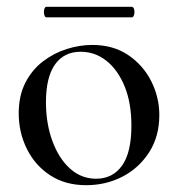

<svg xmlns="http://www.w3.org/2000/svg" viewBox="-20 -531 522 564"><path d="M233 13Q172 13 127.5 -16Q83 -45 59 -93.5Q35 -142 35 -198Q35 -250 54.5 -288Q74 -326 106 -350.5Q138 -375 176 -387Q214 -399 251 -399Q313 -399 357 -369Q401 -339 424.5 -292Q448 -245 448 -193Q448 -130 418 -83.5Q388 -37 339.5 -12Q291 13 233 13ZM262 -6Q311 -6 338.5 -44.5Q366 -83 366 -162Q366 -229 346 -277.5Q326 -326 292.5 -352.5Q259 -379 217 -379Q168 -379 141.5 -341.5Q115 -304 115 -231Q115 -168 134 -116.5Q153 -65 186 -35.5Q219 -6 262 -6ZM116 -480Q112 -480 110 -488Q108 -496 110 -503.5Q112 -511 116 -511H367Q372 -511 374 -503.5Q376 -496 374 -488Q372 -480 367 -480Z"/></svg>

Font: Cormorant Medium
Style: Regular
Weight: 500
Designer: Christian Thalmann (Catharsis Fonts)
Foundry: Catharsis Fonts
Version: Version 4.000